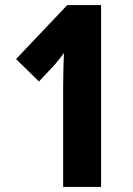

<svg xmlns="http://www.w3.org/2000/svg" viewBox="-20 -734 521 754"><path d="M377 0H228V-398Q228 -432 229 -464Q230 -496 231 -526Q224 -516 215 -504.5Q206 -493 195 -480L133 -414L43 -502L244 -714H377Z"/></svg>

Font: Noto Sans Ethiopic ExtraCondensed ExtraBold
Style: Regular
Weight: 800
Width: 2
Designer: Monotype Design Team
Foundry: Monotype Imaging Inc.
Version: Version 2.102; ttfautohint (v1.8.4.7-5d5b)